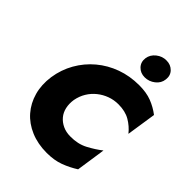

<svg xmlns="http://www.w3.org/2000/svg" viewBox="-269 -1093 1247 1247"><g transform="rotate(45 354.0 -469.5)"><path d="M271 -350Q279 -392 299.5 -425.5Q320 -459 350.5 -483.5Q381 -508 418 -521.5Q455 -535 496 -535Q559 -535 602.5 -509.5Q646 -484 677 -445L708 -649Q666 -681 618 -699.5Q570 -718 504 -718Q418 -718 343.5 -691Q269 -664 210 -614.5Q151 -565 112.5 -497.5Q74 -430 62 -350Q51 -272 69.5 -205Q88 -138 131.5 -88Q175 -38 241 -10Q307 18 389 18Q458 18 510 -1.5Q562 -21 609 -51L639 -254Q597 -221 544 -193Q491 -165 422 -166Q383 -166 352 -180.5Q321 -195 300.5 -219.5Q280 -244 272.5 -277.5Q265 -311 271 -350ZM408 -870Q403 -831 428 -805Q453 -779 492 -779Q531 -779 563 -804Q595 -829 599 -867Q604 -906 579 -931.5Q554 -957 516 -957Q477 -958 445 -932.5Q413 -907 408 -870Z"/></g></svg>

Font: Jost ExtraBold
Style: Italic
Weight: 800
Italic angle: -5°
Version: Version 3.710